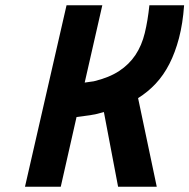

<svg xmlns="http://www.w3.org/2000/svg" viewBox="-20 -710 720 730"><path d="M680 -690Q675 -620 660.5 -565Q646 -510 624 -467Q602 -424 572 -392Q542 -360 505 -337L576 0H429L375 -284Q349 -276 323 -272L271 -265L211 0H75L233 -690H369L302 -396L337 -401Q395 -415 433 -440Q471 -465 495 -501Q519 -537 530.5 -584.5Q542 -632 548 -690Z"/></svg>

Font: Panefresco 999wt
Style: Italic
Weight: 900
Version: Version 1.001